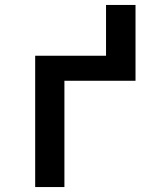

<svg xmlns="http://www.w3.org/2000/svg" viewBox="-20 -755 640 775"><path d="M122 0V-530H408V-735H527V-429H240V0Z"/></svg>

Font: Iosevka Curly Extended
Style: Bold
Weight: 700
Width: 7
Monospace: yes
Designer: Belleve Invis
Foundry: Belleve Invis
Version: Version 11.1.0; ttfautohint (v1.8.3)